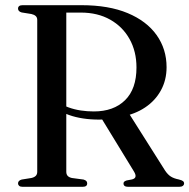

<svg xmlns="http://www.w3.org/2000/svg" viewBox="-20 -720 730 740"><path d="M622 -461Q622 -411.5 600.2 -371.8Q578.5 -332 539.2 -305.8Q500 -279.5 446 -269.5Q431.5 -267.5 418.2 -265Q405 -262.5 391.5 -260.8Q378 -259 362.5 -259Q329.5 -259 300 -263.5Q270.5 -268 246 -276.8Q221.5 -285.5 203.5 -298L208 -325Q223.5 -313.5 245 -305.8Q266.5 -298 291.2 -294.2Q316 -290.5 341.5 -290.5Q418 -290.5 462 -333.8Q506 -377 506 -460Q506 -521.5 479.5 -569.2Q453 -617 404.8 -644.2Q356.5 -671.5 291.5 -671.5H235.5V-58Q235.5 -48 240.8 -42.2Q246 -36.5 257 -34L302 -28Q310 -25.5 313 -22Q316 -18.5 316 -13Q316 0 298.5 0H67Q58 0 53.8 -3.8Q49.5 -7.5 49.5 -13Q49.5 -24 63.5 -28L101 -34Q112 -36.5 117.8 -42.2Q123.5 -48 123.5 -58V-643.5Q123.5 -652.5 117.8 -658Q112 -663.5 101 -666L63.5 -672Q49.5 -676 49.5 -687Q49.5 -693 53.8 -696.5Q58 -700 67 -700H294Q399 -700 472 -669.5Q545 -639 583.5 -585Q622 -531 622 -461ZM365.5 -273 475 -286 616 -63Q626.5 -47 638.5 -39.5Q650.5 -32 668.5 -28.5Q681 -25.5 685.2 -22Q689.5 -18.5 689.5 -13Q689.5 -7.5 684.8 -3.8Q680 0 671 0H474Q456 0 456 -13Q456 -17.5 459 -20Q462 -22.5 468 -24.5L489 -28.5Q500.5 -31.5 502.2 -39Q504 -46.5 496 -59.5Z"/></svg>

Font: Fraunces 60pt
Style: Regular
Weight: 400
Version: Version 1.000;[b76b70a41]